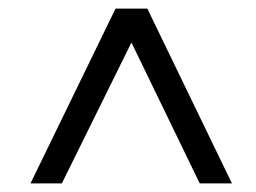

<svg xmlns="http://www.w3.org/2000/svg" viewBox="-20 -730 596 447"><path d="M51 -303 249 -710H323L520 -303H445L286 -631L124 -303Z"/></svg>

Font: Raleway Medium
Style: Italic
Weight: 500
Italic angle: -12°
Designer: Matt McInerney, Pablo Impallari, Rodrigo Fuenzalida
Foundry: Matt McInerney, Pablo Impallari, Rodrigo Fuenzalida
Version: Version 4.026